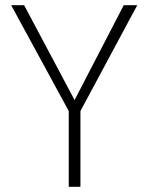

<svg xmlns="http://www.w3.org/2000/svg" viewBox="-20 -720 571 740"><path d="M245 0V-292L23 -700H73L274 -322H261L457 -700H509L290 -292V0Z"/></svg>

Font: DM Sans 18pt ExtraLight
Style: Regular
Weight: 250
Designer: Colophon Foundry, Jonny Pinhorn
Foundry: Colophon Foundry
Version: Version 4.004;gftools[0.9.30]